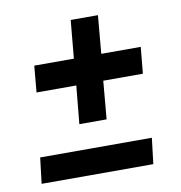

<svg xmlns="http://www.w3.org/2000/svg" viewBox="-67 -615 634 673"><g transform="rotate(-10 250.0 -279.0)"><path d="M228 -553H325L313 -417.5H453.5L444.5 -323.5H303.5L291.5 -188H194.5L207.5 -323.5H66L74.5 -417.5H215.5ZM28 -5 39 -97H436.5L425.5 -5Z"/></g></svg>

Font: Karla SemiBold
Style: Italic
Weight: 600
Italic angle: -8°
Designer: Jonathan Pinhorn
Version: Version 2.004;gftools[0.9.33]